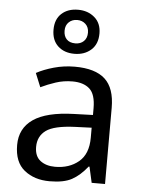

<svg xmlns="http://www.w3.org/2000/svg" viewBox="-57 -862 674 916"><g transform="rotate(5 280.5 -403.5)"><path d="M288 -545Q386 -545 433 -502Q480 -459 480 -365V0H416L399 -76H395Q360 -32 321.5 -11Q283 10 215 10Q142 10 94 -28.5Q46 -67 46 -149Q46 -229 109 -272.5Q172 -316 303 -320L394 -323V-355Q394 -422 365 -448Q336 -474 283 -474Q241 -474 203 -461.5Q165 -449 132 -433L105 -499Q140 -518 188 -531.5Q236 -545 288 -545ZM314 -259Q214 -255 175.5 -227Q137 -199 137 -148Q137 -103 164.5 -82Q192 -61 235 -61Q303 -61 348 -98.5Q393 -136 393 -214V-262ZM280 -606Q231 -606 201 -634Q171 -662 171 -712Q171 -762 201 -789.5Q231 -817 280 -817Q327 -817 359 -789.5Q391 -762 391 -713Q391 -662 359.5 -634Q328 -606 280 -606ZM280 -656Q305 -656 320.5 -671Q336 -686 336 -712Q336 -738 320 -753Q304 -768 280 -768Q256 -768 240 -753Q224 -738 224 -712Q224 -686 238.5 -671Q253 -656 280 -656Z"/></g></svg>

Font: Noto Sans Meroitic
Style: Regular
Weight: 400
Designer: Monotype Design Team
Foundry: Monotype Imaging Inc.
Version: Version 2.002; ttfautohint (v1.8.4.7-5d5b)